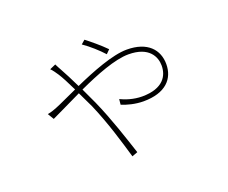

<svg xmlns="http://www.w3.org/2000/svg" viewBox="-111 -784 1221 1027"><g transform="rotate(-20 500.0 -271.0)"><path d="M539 -494 560 -515C528 -548 478 -589 453 -608L431 -589C469 -563 511 -525 539 -494ZM133 -301 154 -266C194 -284 257 -316 327 -349L370 -259C419 -146 455 -23 481 66L513 54C485 -31 444 -159 394 -271L352 -361C456 -409 570 -454 647 -454C764 -454 794 -387 794 -337C794 -282 763 -217 640 -217C591 -217 545 -233 519 -246L516 -215C544 -203 591 -190 638 -190C765 -190 820 -253 820 -336C820 -417 766 -481 647 -481C566 -481 442 -432 339 -386C317 -432 295 -474 280 -501C273 -514 267 -524 261 -537L227 -522C238 -512 252 -491 260 -479C273 -459 293 -421 315 -375C259 -350 212 -327 186 -317C171 -311 155 -305 133 -301Z"/></g></svg>

Font: Harano Aji Gothic ExtraLight
Style: Regular
Weight: 250
Foundry: Masamichi Hosoda
Version: HaranoAjiGothic-ExtraLight version 20230610;ttx 4.39.4